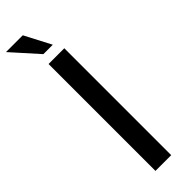

<svg xmlns="http://www.w3.org/2000/svg" viewBox="-307 -917 922 922"><g transform="rotate(-45 154.5 -455.5)"><path d="M102 -726H209V0H102ZM-2 -911H112L182 -777H118Z"/></g></svg>

Font: Josefin Sans Thin Medium
Style: Regular
Weight: 500
Version: Version 2.000